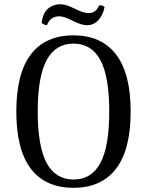

<svg xmlns="http://www.w3.org/2000/svg" viewBox="-20 -874 694 907"><path d="M474.1 -840.8Q466.3 -802.2 444.6 -778.6Q422.9 -754.9 390.1 -754.9Q364.3 -754.9 323.2 -775.9Q282.2 -796.9 261.2 -796.9Q217.3 -796.9 202.1 -755.9Q196.3 -754.9 188.7 -758.1Q181.2 -761.2 176.8 -766.1Q182.1 -811.5 206.5 -832.8Q231 -854 265.1 -854Q291 -854 332.8 -833Q374.5 -812 397.9 -812Q412.6 -812 422.9 -817.9Q433.1 -823.7 437.5 -829.8Q441.9 -835.9 449.2 -849.1Q465.8 -849.1 474.1 -840.8ZM327.1 13.2Q194.8 13.2 126 -76.7Q57.1 -166.5 57.1 -347.2Q57.1 -527.3 126 -617.2Q194.8 -707 327.1 -707Q459 -707 528.1 -616.9Q597.2 -526.9 597.2 -347.2Q597.2 -167 528.1 -76.9Q459 13.2 327.1 13.2ZM327.1 -25.9Q412.1 -25.9 454.1 -103.8Q496.1 -181.6 496.1 -347.2Q496.1 -512.7 454.1 -590.3Q412.1 -668 327.1 -668Q242.7 -668 200.4 -590.1Q158.2 -512.2 158.2 -347.2Q158.2 -182.1 200.4 -104Q242.7 -25.9 327.1 -25.9Z"/></svg>

Font: Arima Madurai Medium
Style: Regular
Weight: 500
Designer: Joana Correia and Natanael Gama
Foundry: NDISCOVER
Version: Version 1.019;PS 001.019;hotconv 1.0.88;makeotf.lib2.5.64775